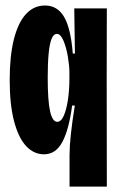

<svg xmlns="http://www.w3.org/2000/svg" viewBox="-20 -559 436 709"><path d="M256.3 -169.2H246.3Q234.7 -81 210.4 -35.1Q186.2 10.8 142.5 10.8Q105.3 10.8 77 -19Q48.7 -48.8 32.2 -110.4Q15.8 -172 15.8 -264Q15.8 -352.5 31.3 -414Q46.8 -475.5 75.9 -507.1Q105 -538.7 146.3 -538.7Q192 -538.7 216.8 -496.4Q241.5 -454.2 248.8 -361.2H256.7L254.2 -528H374.5L374 -276L374.5 130H236.8V13Q236.8 -19.2 241.7 -63.9Q246.5 -108.7 256.3 -169.2ZM236.3 -269.8V-291.8Q236.3 -316 230.6 -350Q224.8 -384 214.3 -408.9Q203.8 -433.8 190 -433.8Q177.7 -433.8 170.3 -415.2Q163 -396.5 159.6 -360.9Q156.2 -325.3 156.2 -272.7Q156.2 -187.3 164.9 -148.2Q173.7 -109.2 191.3 -109.2Q205.5 -109.2 215.4 -131.4Q225.3 -153.7 230.8 -190.2Q236.3 -226.8 236.3 -269.8Z"/></svg>

Font: Bricolage Grotesque 96pt Condensed ExBd
Style: Regular
Weight: 800
Width: 3
Designer: Mathieu Triay
Foundry: Atelier Triay
Version: Version 1.001;Glyphs 3.2 (3207)